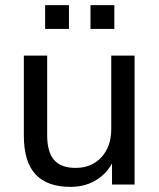

<svg xmlns="http://www.w3.org/2000/svg" viewBox="-20 -720 622 749"><path d="M255 9Q164 9 118.5 -40Q73 -89 73 -191V-503H164V-193Q164 -127 191 -96Q218 -65 275 -65Q337 -65 375.5 -106.5Q414 -148 414 -217V-503H505V0H417V-111H430Q409 -54 363 -22.5Q317 9 255 9ZM333 -607V-700H426V-607ZM156 -607V-700H249V-607Z"/></svg>

Font: Mulish Medium
Style: Regular
Weight: 500
Designer: Vernon Adams
Foundry: Vernon Adams
Version: Version 3.603; ttfautohint (v1.8.3)